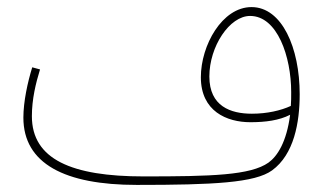

<svg xmlns="http://www.w3.org/2000/svg" viewBox="-20 -501 918 542"><path d="M366 21C583 21 700 15 748 -20C810 -65 826 -155 826 -235C826 -366 776 -481 690 -481C607 -481 547 -373 547 -283C547 -187 620 -156 687 -156C729 -156 768 -161 799 -177C789 -100 763 -60 738 -42C687 -6 577 -3 385 -3C183 -3 70 -51 70 -173C70 -221 81 -266 93 -305L71 -311C58 -269 46 -214 46 -169C46 -39 163 21 366 21ZM571 -285C571 -370 628 -456 686 -456C763 -456 802 -341 802 -241C802 -227 802 -214 801 -202C773 -189 734 -180 691 -180C631 -180 571 -201 571 -285Z"/></svg>

Font: Noto Sans Arabic SemCond Thin
Style: Regular
Weight: 100
Width: 4
Designer: Monotype Design Team, Nadine Chahine, Nizar Qandah and Khaled Hosny
Foundry: Monotype Imaging Inc.
Version: Version 2.012